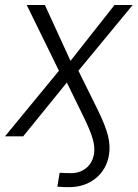

<svg xmlns="http://www.w3.org/2000/svg" viewBox="-47 -546 551 769"><path d="M229 203.6Q204.6 203.6 182.6 201.7L191.9 146Q213.9 147.5 238.3 147.5Q272.9 147.5 298.1 127.2Q323.2 106.9 329.6 70.3Q333.5 44.4 325 12.5Q316.4 -19.5 287.6 -78.6L220.7 -215.3L45.9 0H-26.9L189 -262.7L60.1 -525.9H132.8L235.4 -302.2L411.6 -525.9H484.4L267.1 -262.7L343.8 -107.4Q375.5 -43 385.5 -2.2Q395.5 38.6 389.6 74.2Q379.9 132.8 336.2 168.2Q292.5 203.6 229 203.6Z"/></svg>

Font: Inter Display Light
Style: Italic
Weight: 300
Italic angle: -9.39999°
Designer: Rasmus Andersson
Foundry: rsms
Version: Version 4.000;git-a52131595